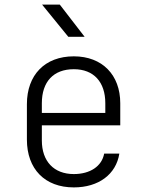

<svg xmlns="http://www.w3.org/2000/svg" viewBox="-20 -805 640 835"><path d="M277 -645H348L240 -785H163ZM301 10C409 10 485 -47 499 -137H433C423 -82 372 -48 301 -48C214 -48 162 -104 162 -194V-260H503V-356C503 -479 425 -560 301 -560C175 -560 97 -479 97 -352V-198C97 -70 175 10 301 10ZM162 -314V-356C162 -449 212 -504 301 -504C388 -504 438 -448 438 -356V-314Z"/></svg>

Font: JetBrains Mono ExtraLight
Style: Regular
Weight: 240
Monospace: yes
Designer: Philipp Nurullin, Konstantin Bulenkov
Foundry: JetBrains
Version: Version 2.305